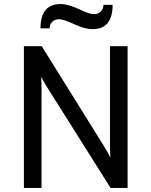

<svg xmlns="http://www.w3.org/2000/svg" viewBox="-20 -928 748 948"><path d="M437 -784Q399 -784 346.5 -808.5Q294 -833 272 -833Q252 -833 239 -821.5Q226 -810 225 -788H180Q180 -908 279 -908Q317 -908 369.5 -883Q422 -858 444 -858Q463 -858 476.5 -870Q490 -882 491 -904H536Q536 -784 437 -784ZM610 0H526L211 -500Q193 -529 183 -549Q185 -519 185 -500V0H98V-700H186L496 -202Q512 -176 525 -150Q523 -186 523 -201V-700H610Z"/></svg>

Font: Overpass
Style: Regular
Weight: 400
Designer: Delve Withrington, Thomas Jockin
Foundry: Delve Fonts
Version: Version 3.000;DELV;Overpass